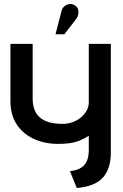

<svg xmlns="http://www.w3.org/2000/svg" viewBox="-20 -919 614 958"><path d="M359 -823Q368 -835 370.5 -848.5Q373 -862 369 -874Q365 -886 352 -893Q339 -901 325 -898.5Q311 -896 300.5 -887Q290 -878 287 -864L257 -748H301ZM533 -157V-700H423V-409Q423 -387 412.5 -367.5Q402 -348 384 -333Q366 -318 342 -309.5Q318 -301 292 -301Q241 -301 208 -315Q175 -329 159 -357Q143 -385 143 -426V-700H32V-414Q32 -348 62 -300.5Q92 -253 146.5 -227Q201 -201 272 -201Q300 -201 326.5 -204.5Q353 -208 377 -217.5Q401 -227 423 -242V-165Q422 -138 415 -120Q408 -102 395.5 -90.5Q383 -79 366 -73Q349 -67 329 -65L363 19Q455 11 494 -33.5Q533 -78 533 -157Z"/></svg>

Font: Advent Pro Expanded
Style: Bold
Weight: 700
Width: 7
Designer: VivaRado, Andreas Kalpakidis
Foundry: VivaRado, Andreas Kalpakidis
Version: Version 3.000